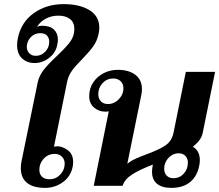

<svg xmlns="http://www.w3.org/2000/svg" viewBox="-20 -902 1064 932"><path d="M81 -86Q81 -105 85 -122L163 -502Q170 -535 193 -564Q216 -593 257 -631Q294 -666 314 -690.5Q334 -715 339 -741Q341 -755 341 -761Q341 -793 320 -809.5Q299 -826 264 -826Q229 -826 201.5 -811Q174 -796 160 -772Q170 -777 183 -777Q223 -777 242 -758.5Q261 -740 261 -710Q261 -699 258 -685Q251 -646 218.5 -621Q186 -596 148 -596Q111 -596 87 -618.5Q63 -641 63 -683Q63 -701 67 -718Q83 -795 144.5 -838.5Q206 -882 289 -882Q367 -882 414.5 -852.5Q462 -823 462 -768Q462 -755 459 -740Q452 -704 432.5 -677Q413 -650 378 -614Q347 -583 329.5 -559Q312 -535 306 -506L242 -190Q252 -192 257 -192Q283 -192 309 -173Q335 -154 335 -116Q335 -102 333 -94Q324 -46 285.5 -18Q247 10 199 10Q141 10 111 -14.5Q81 -39 81 -86ZM219 -699Q219 -718 208 -729.5Q197 -741 176 -741Q151 -741 133.5 -725.5Q116 -710 111 -686Q110 -682 110 -675Q110 -656 122 -643.5Q134 -631 154 -631Q180 -631 199.5 -651Q219 -671 219 -699ZM294 -108Q294 -128 280.5 -141.5Q267 -155 246 -155Q214 -155 192.5 -132Q171 -109 171 -78Q171 -57 183.5 -44.5Q196 -32 221 -32Q251 -32 272.5 -54.5Q294 -77 294 -108Z M916 -190Q950 -170 950 -125Q950 -112 947 -97Q937 -46 902.5 -18Q868 10 812 10Q766 10 742 -10Q718 -30 718 -68Q718 -82 721 -97L722 -103Q659 -79 622 -55.5Q585 -32 575 0H435L508 -362Q503 -360 491 -360Q460 -360 436.5 -380Q413 -400 413 -435Q413 -473 432.5 -502Q452 -531 483.5 -547Q515 -563 551 -563Q606 -563 637.5 -538.5Q669 -514 669 -470Q669 -456 666 -441L598 -107Q615 -121 637 -131Q659 -141 694 -154Q751 -175 782 -195.5Q813 -216 822 -256L882 -553H1024L964 -257Q957 -221 916 -190ZM579 -474Q579 -495 565.5 -508Q552 -521 529 -521Q499 -521 478 -498.5Q457 -476 457 -445Q457 -424 469.5 -410.5Q482 -397 504 -397Q534 -397 556.5 -420Q579 -443 579 -474ZM892 -113Q892 -133 879.5 -145.5Q867 -158 847 -158Q823 -158 803.5 -141Q784 -124 778 -97Q777 -92 777 -83Q777 -62 789 -49.5Q801 -37 822 -37Q852 -37 872 -59Q892 -81 892 -113Z"/></svg>

Font: Taviraj SemiBold
Style: Italic
Weight: 600
Italic angle: -12°
Designer: Katatrad Team
Foundry: CadsonDemak
Version: Version 1.001